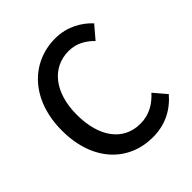

<svg xmlns="http://www.w3.org/2000/svg" viewBox="-203 -895 1053 1053"><g transform="rotate(-45 323.0 -368.5)"><path d="M384 13C479 13 554 -25 613 -93L551 -166C507 -118 456 -88 388 -88C258 -88 176 -195 176 -370C176 -543 264 -649 391 -649C451 -649 497 -622 535 -583L598 -657C553 -706 481 -750 389 -750C203 -750 57 -606 57 -366C57 -125 199 13 384 13Z"/></g></svg>

Font: DAIFUKU Sans JP Medium
Style: Regular
Weight: 500
Designer: Original font ‘Source Han Sans JP’ : Ryoko NISHIZUKA  (kana, bopomofo & ideographs); Paul D. Hunt (Latin, Greek & Cyrill
Foundry: Daifuku
Version: Version 1.000